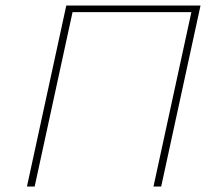

<svg xmlns="http://www.w3.org/2000/svg" viewBox="-20 -678 773 698"><path d="M538 0 681 -658H709L566 0ZM78 0 221 -658H249L106 0ZM227 -634 232 -658H699L694 -634Z"/></svg>

Font: Ysabeau Office Thin
Style: Italic
Weight: 250
Italic angle: -12°
Designer: Christian Thalmann (Catharsis Fonts)
Version: Version 2.001;gftools[0.9.30]; featfreeze: tnum,lnum,ss02